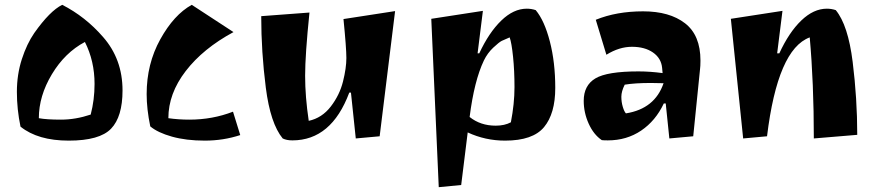

<svg xmlns="http://www.w3.org/2000/svg" viewBox="-20 -559 3645 796"><path d="M488 -184Q488 -75 440.5 -25.5Q393 24 265 24Q137 24 65 -34Q50 -106 50 -178Q50 -250 70.5 -313.5Q91 -377 122 -422Q187 -514 238 -539Q334 -490 407 -406Q488 -314 488 -184ZM372 -211Q372 -306 332 -385Q249 -341 195 -251Q141 -161 141 -69Q173 -63 233 -63Q293 -63 356 -84Q372 -145 372 -211Z M765 -63Q861 -63 946 -96L976 1Q906 24 829 24Q752 24 693 7.5Q634 -9 603 -35Q588 -107 588 -169Q588 -294 644.5 -396Q701 -498 775 -539L948 -426Q822 -358 750 -264.5Q678 -171 678 -69Q720 -63 765 -63Z M1404 -480 1618 -513 1554 6 1455 15 1435 -175H1428Q1354 23 1192 23Q1168 23 1152 15Q1101 -47 1082 -195.5Q1063 -344 1063 -492L1263 -507Q1245 -332 1245 -245Q1245 -158 1260 -58Q1315 -70 1351.5 -117.5Q1388 -165 1402 -221Q1416 -277 1416 -318.5Q1416 -360 1404 -480Z M2164 -523Q2183 -523 2201 -517Q2237 -474 2259.5 -387.5Q2282 -301 2282 -194.5Q2282 -88 2235.5 -32Q2189 24 2074 24Q1992 24 1919 -10L1892 208L1799 217L1768 -481L1982 -514L1960 -338H1967Q2007 -424 2058 -473.5Q2109 -523 2164 -523ZM2035 -38Q2072 -38 2098 -52Q2113 -129 2113 -197.5Q2113 -266 2107 -324Q2101 -382 2093 -404Q2071 -395 2060 -389.5Q2049 -384 2025 -361.5Q2001 -339 1986 -308Q1946 -224 1927 -74Q1972 -38 2035 -38Z M2500 23Q2483 23 2475 22Q2441 -1 2420.5 -46.5Q2400 -92 2400 -141Q2400 -205 2448.5 -234Q2497 -263 2627 -263Q2675 -263 2727 -256L2725 -278Q2721 -318 2687 -341.5Q2653 -365 2600 -365Q2547 -365 2494 -332L2450 -477Q2536 -512 2646 -512Q2756 -512 2820 -462.5Q2884 -413 2884 -308Q2884 -284 2882 -270L2854 6L2755 15L2740 -130H2732Q2698 -58 2638 -17.5Q2578 23 2500 23ZM2731 -214 2678 -215Q2612 -215 2570 -208Q2556 -180 2556 -158Q2556 -136 2562 -116Q2568 -96 2575 -89Q2695 -108 2731 -214Z M3408 -523Q3427 -523 3445 -517Q3496 -455 3515 -302.5Q3534 -150 3534 0L3354 15Q3354 -215 3337 -404Q3204 -355 3160 6L3061 15L3010 -481L3224 -514L3202 -338H3211Q3251 -425 3302 -474Q3353 -523 3408 -523Z"/></svg>

Font: Joti One
Style: Regular
Weight: 400
Designer: Eduardo Rodriguez Tunni
Foundry: Eduardo Rodriguez Tunni
Version: Version 1.001